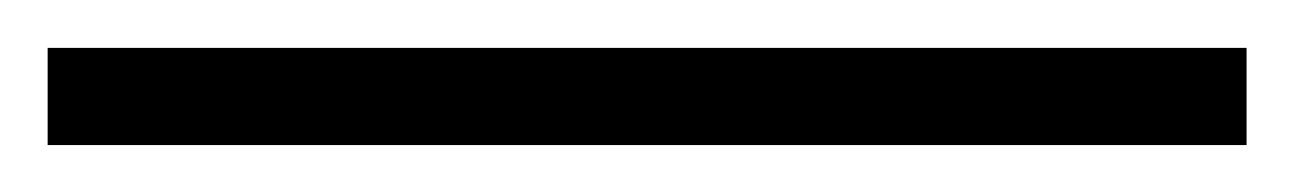

<svg xmlns="http://www.w3.org/2000/svg" viewBox="-23 -821 546 81"><path d="M502.9 -759.8H-2.9V-800.8H502.9Z"/></svg>

Font: Open Sans Light
Style: Regular
Weight: 300
Designer: Monotype Design Team
Foundry: Monotype Imaging Inc.
Version: Version 3.000; ttfautohint (v1.8.4)